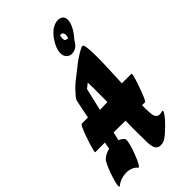

<svg xmlns="http://www.w3.org/2000/svg" viewBox="-295 -1010 1098 1098"><g transform="rotate(-45 254.5 -461.0)"><path d="M39 -167Q61 -187 94 -195Q97 -214 102 -237H24Q21 -237 25 -254Q29 -271 37 -296.5Q45 -322 54.5 -347.5Q64 -373 72 -390Q80 -407 84 -407H135Q140 -436 146 -464.5Q152 -493 158 -521Q160 -529 171.5 -543Q183 -557 199 -573.5Q215 -590 230 -602L231 -603L286 -646Q300 -658 319 -672Q344 -690 368.5 -704.5Q393 -719 402 -719Q410 -719 413.5 -691Q417 -663 417 -617Q417 -573 414.5 -518.5Q412 -464 410 -408H487Q491 -408 487 -391Q483 -374 474.5 -348.5Q466 -323 456.5 -297.5Q447 -272 439 -255Q431 -238 427 -238H403Q403 -225 403 -214L404 -184Q405 -153 413.5 -141Q422 -129 438 -129Q447 -129 457 -132Q465 -135 465 -129Q465 -122 450.5 -103Q436 -84 414.5 -62.5Q393 -41 372.5 -24Q352 -7 341 -4Q329 0 315 0Q296 0 286 -14.5Q276 -29 274 -62L273 -149Q273 -171 273 -194.5Q273 -218 274 -242L178 -243Q172 -216 166 -192Q187 -184 198 -169Q200 -165 200 -160Q200 -149 194.5 -127.5Q189 -106 180.5 -82.5Q172 -59 163 -38.5Q154 -18 146 -7Q138 4 134 -1Q124 -15 105.5 -22Q87 -29 67 -29Q45 -29 24 -22Q3 -15 -11 -3Q-14 0 -16 0Q-20 0 -20 -7Q-20 -19 -13.5 -42.5Q-7 -66 2.5 -92.5Q12 -119 22 -140Q32 -161 39 -167ZM276 -470Q276 -492 276 -512Q276 -532 275 -549L246 -526Q238 -492 230 -458Q222 -424 214 -389L276 -391Q276 -411 276 -431Q276 -451 276 -470ZM361 -738Q343 -729 328 -729Q309 -729 296 -742Q283 -755 283 -779Q283 -796 290.5 -816.5Q298 -837 315 -862Q322 -873 331 -882Q341 -894 353 -903Q381 -923 407 -923Q425 -923 437 -913Q449 -903 449 -883Q449 -864 436.5 -837.5Q424 -811 393 -775Q387 -764 378.5 -753.5Q370 -743 361 -738ZM376 -811Q376 -812 378 -818Q380 -824 380 -831Q380 -839 375.5 -846Q371 -853 359 -853Q357 -853 354 -852Q352 -845 351 -835V-828Q351 -816 355.5 -813Q360 -810 369 -808H371Q373 -808 374 -808Z"/></g></svg>

Font: Ga Maamli
Style: Regular
Weight: 400
Designer: Afotey Clement Nii Odai, Ama Asantewa Diaka, David Abbey-Thompson
Foundry: Sorkin Type Co.
Version: Version 1.000; ttfautohint (v1.8.4.7-5d5b)